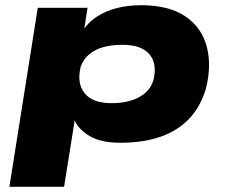

<svg xmlns="http://www.w3.org/2000/svg" viewBox="-20 -537 870 737"><path d="M16 180 125 -507H316L301 -411H293Q315 -449 351 -472.5Q387 -496 430.5 -506.5Q474 -517 521 -517Q628 -517 691 -474.5Q754 -432 773.5 -358.5Q793 -285 770 -195Q748 -124 704 -79Q660 -34 594.5 -11.5Q529 11 442 11Q369 11 325.5 -14Q282 -39 266 -76L267 -77L226 180ZM408 -141Q449 -141 481 -150.5Q513 -160 535.5 -178.5Q558 -197 568 -226Q585 -290 554.5 -327.5Q524 -365 451 -365Q410 -365 378 -356.5Q346 -348 323.5 -329.5Q301 -311 290 -282Q274 -218 304.5 -179.5Q335 -141 408 -141Z"/></svg>

Font: Nunito Sans 7pt Expanded Black
Style: Italic
Weight: 900
Width: 7
Italic angle: -9°
Designer: Vernon Adams
Foundry: Vernon Adams
Version: Version 3.101;gftools[0.9.27]